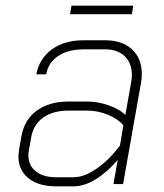

<svg xmlns="http://www.w3.org/2000/svg" viewBox="-20 -649 580 677"><path d="M45 -97Q45 -104 47 -120L55 -166Q65 -226 109 -258.5Q153 -291 221 -291H288Q324 -291 362 -278Q400 -265 422 -244L442 -356Q445 -371 445 -384Q445 -426 420 -450.5Q395 -475 351 -475H275Q220 -475 185 -451.5Q150 -428 143 -387H108Q119 -443 163 -475Q207 -507 275 -507H351Q411 -507 445.5 -475Q480 -443 480 -388Q480 -373 477 -356L414 0H380L395 -85Q357 -41 317 -16.5Q277 8 239 8H177Q116 8 80.5 -20.5Q45 -49 45 -97ZM240 -24Q277 -24 321.5 -55Q366 -86 403 -136L415 -207Q396 -230 360.5 -244.5Q325 -259 288 -259H221Q167 -259 132.5 -234.5Q98 -210 90 -165L82 -120Q80 -108 80 -102Q80 -66 106 -45Q132 -24 177 -24ZM232 -629H450L445 -599H227Z"/></svg>

Font: Bai Jamjuree ExtraLight
Style: Italic
Weight: 275
Italic angle: -10°
Version: Version 1.000; ttfautohint (v1.6)